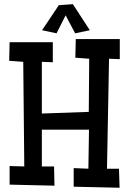

<svg xmlns="http://www.w3.org/2000/svg" viewBox="-20 -881 623 907"><path d="M545.9 -601.6 495.1 -603.5 485.4 -84H542L544.9 5.9L328.1 1V-86.9L397.5 -84L400.4 -268.6H177.7V-94.7H235.4L237.3 -3.9L25.4 -8.8V-96.7L94.7 -94.7L89.8 -588.9L23.4 -593.8L25.4 -681.6H229.5V-586.9L177.7 -588.9V-344.7L399.4 -352.5L401.4 -603.5L335.9 -608.4L337.9 -696.3H545.9ZM404.3 -738.3 335 -723.6 290 -808.6 247.1 -723.6 178.7 -738.3 257.8 -856.4 324.2 -861.3Z"/></svg>

Font: Maiden Orange
Style: Regular
Weight: 400
Designer: Astigmatic (AOETI)
Foundry: Astigmatic (AOETI)
Version: Version 1.001